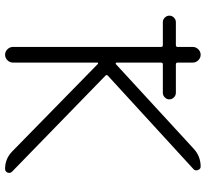

<svg xmlns="http://www.w3.org/2000/svg" viewBox="-46 -748 772 719"><g transform="rotate(90 339.5 -388.0)"><path d="M62.5 -612.3Q52.7 -612.3 45.4 -619.6Q38.1 -627 38.1 -636.7Q38.1 -646.5 45.4 -653.8Q52.7 -661.1 62.5 -661.1H148.4Q155.3 -661.1 155.3 -668V-724.6Q155.3 -736.3 164.1 -745.1Q172.9 -753.9 184.6 -753.9Q196.3 -753.9 205.1 -745.1Q213.9 -736.3 213.9 -724.6V-668Q213.9 -661.1 220.7 -661.1H327.1Q336.9 -661.1 344.2 -653.8Q351.6 -646.5 351.6 -636.7Q351.6 -627 344.2 -619.6Q336.9 -612.3 327.1 -612.3H220.7Q213.9 -612.3 213.9 -605.5V-439.5Q213.9 -436.5 215.8 -436Q217.8 -435.5 219.7 -436.5L536.1 -727.5Q564.5 -753.9 603.5 -753.9Q612.3 -753.9 616.2 -744.1Q620.1 -734.4 613.3 -727.5L263.7 -407.2Q257.8 -402.3 262.7 -397.5L622.1 -47.9Q627 -43 627 -37.1Q627 -34.2 626 -31.2Q622.1 -21.5 611.3 -21.5Q574.2 -21.5 546.9 -47.9L218.8 -369.1Q217.8 -370.1 215.8 -369.6Q213.9 -369.1 213.9 -367.2V-50.8Q213.9 -39.1 205.1 -30.3Q196.3 -21.5 184.6 -21.5Q172.9 -21.5 164.1 -30.3Q155.3 -39.1 155.3 -50.8V-605.5Q155.3 -612.3 148.4 -612.3Z"/></g></svg>

Font: Gen Jyuu Gothic P Light
Style: Regular
Weight: 200
Designer: [Source Han Sans]
Ryoko NISHIZUKA  (kana & ideographs); Paul D. Hunt (Latin, Greek & Cyrillic); Wenlong ZHANG  (bopomofo
Version: Version 1.002.20150607